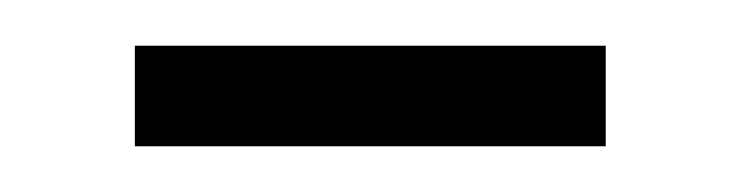

<svg xmlns="http://www.w3.org/2000/svg" viewBox="-20 -383 323 84"><path d="M39 -319V-363H245V-319Z"/></svg>

Font: Oswald ExtraLight
Style: Regular
Weight: 250
Designer: Vernon Adams
Foundry: Vernon Adams
Version: Version 4.100; ttfautohint (v1.8.1.43-b0c9)